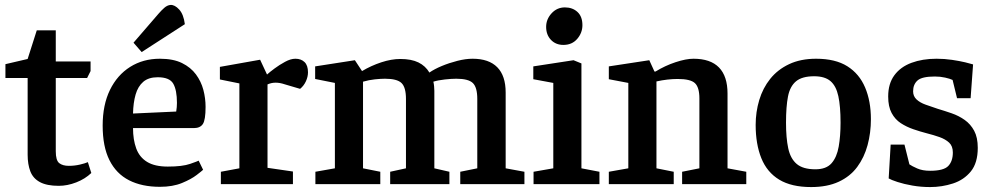

<svg xmlns="http://www.w3.org/2000/svg" viewBox="-20 -746 4021 778"><path d="M218 7Q170 7 142 -8Q114 -23 103 -51.5Q92 -80 92 -119V-430H2V-486L92 -507L129 -623H206V-497H347V-458L333 -430H206V-133Q206 -96 220 -85Q234 -74 259 -74Q282 -74 303.5 -79Q325 -84 336 -89L350 -45Q325 -21 289 -7Q253 7 218 7Z M628 11Q555 11 503 -15.5Q451 -42 423.5 -97Q396 -152 396 -237Q396 -321 425.5 -381.5Q455 -442 507.5 -475Q560 -508 628 -508Q682 -508 717.5 -490.5Q753 -473 774 -444.5Q795 -416 804 -382Q813 -348 813 -313Q813 -260 802 -243.5Q791 -227 766 -227H519Q519 -180 532 -144.5Q545 -109 576 -90Q607 -71 660 -71Q719 -71 750.5 -82Q782 -93 785 -95L803 -58Q799 -54 777 -37Q755 -20 717.5 -4.5Q680 11 628 11ZM519 -286 694 -294Q697 -312 697 -329Q697 -381 682 -407Q667 -433 619 -433Q582 -433 560.5 -414.5Q539 -396 529.5 -363Q520 -330 519 -286ZM554 -535 521 -573 622 -690Q634 -704 646 -714.5Q658 -725 671 -726Q688 -727 706 -707.5Q724 -688 729 -648Z M875 0V-50L950 -64V-408L871 -424V-475L1034 -504L1062 -444Q1073 -454 1092.5 -468.5Q1112 -483 1135 -495.5Q1158 -508 1177 -508Q1200 -508 1214 -494.5Q1228 -481 1228 -453Q1228 -435 1219.5 -416.5Q1211 -398 1196 -386L1135 -404Q1123 -408 1114 -409.5Q1105 -411 1097 -411Q1087 -411 1079 -409Q1071 -407 1064 -404V-66L1167 -51V0Z M1258 0V-50L1337 -64V-410L1257 -426V-477L1418 -502L1447 -458Q1484 -480 1525 -493.5Q1566 -507 1602 -507Q1647 -507 1675.5 -493Q1704 -479 1720 -452Q1740 -466 1770 -478.5Q1800 -491 1833.5 -499.5Q1867 -508 1895 -508Q1961 -508 1995 -473.5Q2029 -439 2029 -371V-64L2105 -50V0H1845V-50L1914 -64V-345Q1914 -392 1896 -409.5Q1878 -427 1829 -427Q1810 -427 1782.5 -424Q1755 -421 1736 -415Q1738 -407 1739 -396.5Q1740 -386 1740 -378V-64L1801 -50V0H1561V-50L1625 -64V-345Q1625 -392 1607 -409.5Q1589 -427 1540 -427Q1523 -427 1499 -424.5Q1475 -422 1451 -415V-64L1521 -50V0Z M2142 0V-50L2222 -64V-410L2141 -425V-477L2304 -502L2336 -489V-64L2409 -50V0ZM2263 -564Q2232 -564 2212.5 -584.5Q2193 -605 2193 -637Q2193 -668 2215 -692Q2237 -716 2269 -716Q2300 -716 2320 -697.5Q2340 -679 2340 -644Q2340 -613 2319 -588.5Q2298 -564 2263 -564Z M2447 0V-50L2526 -64V-410L2447 -425V-477L2611 -502L2632 -456H2636Q2675 -480 2717.5 -494Q2760 -508 2790 -508Q2859 -508 2893.5 -472.5Q2928 -437 2928 -367V-64L3004 -50V0H2744V-50L2814 -64V-347Q2814 -392 2796 -409Q2778 -426 2726 -426Q2706 -426 2684 -423.5Q2662 -421 2640 -416V-64L2710 -50V0Z M3267 12Q3187 12 3137.5 -18Q3088 -48 3065 -105Q3042 -162 3042 -240Q3042 -292 3056.5 -340.5Q3071 -389 3101 -426.5Q3131 -464 3177.5 -486Q3224 -508 3287 -508Q3365 -508 3413.5 -477.5Q3462 -447 3485.5 -391.5Q3509 -336 3509 -263Q3509 -208 3495.5 -158Q3482 -108 3453.5 -69.5Q3425 -31 3378.5 -9.5Q3332 12 3267 12ZM3284 -60Q3328 -60 3349.5 -84.5Q3371 -109 3378.5 -152Q3386 -195 3386 -249Q3386 -315 3377 -356.5Q3368 -398 3345 -417.5Q3322 -437 3279 -437Q3230 -437 3205.5 -416.5Q3181 -396 3173 -355Q3165 -314 3165 -249Q3165 -187 3174 -145Q3183 -103 3208.5 -81.5Q3234 -60 3284 -60Z M3749 12Q3712 12 3677.5 6Q3643 0 3617 -8.5Q3591 -17 3581 -23L3589 -160H3645L3665 -80Q3675 -73 3696.5 -63.5Q3718 -54 3749 -54Q3804 -54 3822.5 -73.5Q3841 -93 3841 -128Q3841 -154 3826 -168Q3811 -182 3787 -190.5Q3763 -199 3735 -206Q3708 -213 3680.5 -222.5Q3653 -232 3630 -247Q3607 -262 3593 -288Q3579 -314 3579 -355Q3579 -407 3604 -441Q3629 -475 3673.5 -491.5Q3718 -508 3775 -508Q3807 -508 3837.5 -503.5Q3868 -499 3891 -493.5Q3914 -488 3923 -485L3913 -348H3858L3840 -422Q3830 -427 3810 -431.5Q3790 -436 3768 -436Q3716 -436 3698 -420Q3680 -404 3680 -376Q3680 -356 3694 -343Q3708 -330 3730.5 -322Q3753 -314 3780 -305Q3807 -297 3836 -287Q3865 -277 3889 -260Q3913 -243 3927.5 -216Q3942 -189 3942 -147Q3942 -86 3914 -51.5Q3886 -17 3841.5 -2.5Q3797 12 3749 12Z"/></svg>

Font: Faustina SemiBold
Style: Regular
Weight: 600
Designer: Alfonso Garcia
Foundry: http://www.omnibus-type.com
Version: Version 1.200